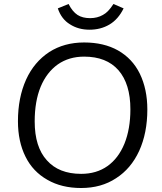

<svg xmlns="http://www.w3.org/2000/svg" viewBox="-20 -934 812 963"><path d="M387 9Q289 9 218 -32Q145 -73 108 -148Q70 -224 70 -326Q70 -444 111 -535Q151 -623 227 -673Q302 -721 402 -721Q501 -721 572 -681Q644 -640 681 -565Q719 -487 719 -385Q719 -267 678 -177Q637 -88 562 -40Q488 9 387 9ZM387 -62Q464 -62 519 -101Q574 -140 604 -213Q634 -287 634 -386Q634 -513 574 -582Q514 -650 402 -650Q326 -650 270 -611Q214 -571 184 -499Q154 -426 154 -325Q154 -197 215 -130Q275 -62 387 -62ZM429 -785Q373 -785 331 -812Q288 -838 270 -892L324 -914Q343 -876 369 -859Q394 -843 432 -843Q468 -843 496 -859Q523 -873 549 -914L600 -892Q573 -837 529 -811Q485 -785 429 -785Z"/></svg>

Font: PRinguin Sans
Style: Italic
Weight: 400
Designer: Vernon Adams
Foundry: Vernon Adams
Version: ""